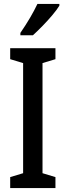

<svg xmlns="http://www.w3.org/2000/svg" viewBox="-20 -960 336 980"><path d="M263 0H32V-56L98 -76V-638L32 -658V-714H263V-658L197 -638V-76L263 -56ZM283 -931Q271 -911 247 -882.5Q223 -854 196 -826.5Q169 -799 148 -780H84V-792Q139 -872 171 -940H283Z"/></svg>

Font: Noto Sans Georgian ExtraCondensed Medium
Style: Regular
Weight: 500
Width: 2
Designer: Monotype Design Team, Akaki Razmadze
Foundry: Google LLC
Version: Version 2.005; ttfautohint (v1.8.4.7-5d5b)